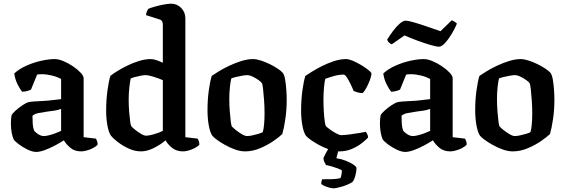

<svg xmlns="http://www.w3.org/2000/svg" viewBox="-20 -820 3062 1040"><path d="M176 3Q156 3 130 -9.5Q104 -22 82 -38.5Q60 -55 54 -65Q48 -77 43.5 -100.5Q39 -124 39 -152Q39 -178 43 -197Q47 -205 64.5 -221Q82 -237 102.5 -250.5Q123 -264 136 -267Q145 -269 165.5 -270.5Q186 -272 210 -273Q227 -274 239.5 -275Q252 -276 267.5 -278Q283 -280 311 -283V-392Q290 -404 261 -411Q232 -418 206 -418Q199 -418 192 -417.5Q185 -417 181 -416L148 -335Q143 -332 130.5 -328Q118 -324 100 -323Q89 -336 75.5 -362.5Q62 -389 57 -422Q84 -447 123.5 -464.5Q163 -482 204 -491Q245 -500 277 -500Q297 -500 323.5 -489Q350 -478 375 -461Q400 -444 416.5 -426.5Q433 -409 433 -396V-77L500 -69Q502 -65 505.5 -56.5Q509 -48 509 -37Q501 -27 485 -18.5Q469 -10 451 -5Q433 0 420 0Q384 0 361 -19.5Q338 -39 326 -60Q306 -47 278 -32Q250 -17 222.5 -7Q195 3 176 3ZM218 -83Q227 -83 244 -87Q261 -91 279.5 -98Q298 -105 311 -111V-230Q295 -224 276 -221Q257 -218 239 -216Q213 -212 190.5 -208Q168 -204 156 -193Q156 -177 157 -154Q158 -131 164 -114Q169 -105 185.5 -94Q202 -83 218 -83Z M744 0Q709 0 674.5 -16.5Q640 -33 614.5 -53.5Q589 -74 581 -85Q569 -102 562 -139.5Q555 -177 555 -221Q555 -278 562 -329.5Q569 -381 578 -409Q591 -420 615.5 -435Q640 -450 670.5 -465Q701 -480 734 -490Q767 -500 797 -500Q811 -500 829.5 -493.5Q848 -487 862 -480V-688Q862 -696 858.5 -703.5Q855 -711 846 -714L771 -738Q772 -750 776 -759Q780 -768 783 -772Q794 -777 816.5 -783.5Q839 -790 864.5 -795Q890 -800 907 -800Q939 -800 961.5 -777Q984 -754 984 -721V-77L1051 -69Q1053 -65 1056.5 -56.5Q1060 -48 1060 -37Q1052 -27 1036 -18.5Q1020 -10 1002 -5Q984 0 972 0Q935 0 911 -20Q887 -40 877 -60Q849 -36 812.5 -18Q776 0 744 0ZM772 -85Q786 -85 812.5 -92.5Q839 -100 862 -111V-386Q838 -396 811 -404.5Q784 -413 767 -413Q758 -413 742.5 -410Q727 -407 712 -403Q697 -399 688 -395Q684 -379 680.5 -345.5Q677 -312 677 -281Q677 -247 679.5 -215.5Q682 -184 685 -162.5Q688 -141 691 -137Q694 -132 709 -119.5Q724 -107 742 -96Q760 -85 772 -85Z M1308 0Q1281 0 1252.5 -10.5Q1224 -21 1198 -35.5Q1172 -50 1153.5 -64Q1135 -78 1130 -85Q1118 -102 1111 -140Q1104 -178 1104 -223Q1104 -280 1111 -330.5Q1118 -381 1127 -409Q1140 -418 1165 -433.5Q1190 -449 1222 -464Q1254 -479 1287.5 -489.5Q1321 -500 1351 -500Q1368 -500 1392 -492.5Q1416 -485 1440.5 -473Q1465 -461 1484.5 -448Q1504 -435 1513 -424Q1521 -411 1525 -386Q1529 -361 1531 -332Q1533 -303 1533 -279Q1533 -225 1525.5 -174.5Q1518 -124 1509 -94Q1494 -79 1461.5 -56.5Q1429 -34 1388.5 -17Q1348 0 1308 0ZM1319 -83Q1329 -83 1346 -86.5Q1363 -90 1379.5 -95Q1396 -100 1403 -104Q1408 -118 1410.5 -146.5Q1413 -175 1413 -205Q1413 -240 1410.5 -276Q1408 -312 1405 -338Q1402 -364 1399 -369Q1396 -375 1381.5 -385.5Q1367 -396 1349.5 -404.5Q1332 -413 1318 -413Q1309 -413 1292 -410Q1275 -407 1258 -403Q1241 -399 1233 -395Q1229 -382 1225.5 -350Q1222 -318 1222 -286Q1222 -252 1224.5 -218.5Q1227 -185 1230 -162Q1233 -139 1236 -135Q1239 -131 1254.5 -118Q1270 -105 1288.5 -94Q1307 -83 1319 -83Z M1818 0Q1791 0 1762 -10.5Q1733 -21 1706.5 -35.5Q1680 -50 1661 -64Q1642 -78 1637 -85Q1625 -102 1618 -139.5Q1611 -177 1611 -221Q1611 -278 1618 -329.5Q1625 -381 1634 -409Q1646 -417 1670 -432Q1694 -447 1725 -462.5Q1756 -478 1789.5 -489Q1823 -500 1855 -500Q1869 -500 1890.5 -491Q1912 -482 1934 -469Q1956 -456 1972 -443.5Q1988 -431 1992 -424Q1992 -409 1984 -387.5Q1976 -366 1965.5 -346Q1955 -326 1945 -316Q1929 -316 1915.5 -320Q1902 -324 1895 -328Q1889 -344 1879 -364.5Q1869 -385 1859 -400.5Q1849 -416 1842 -416Q1815 -416 1784.5 -407Q1754 -398 1742 -393Q1738 -380 1735 -346.5Q1732 -313 1732 -282Q1732 -247 1734 -215.5Q1736 -184 1739 -163Q1742 -142 1745 -137Q1747 -134 1763.5 -121.5Q1780 -109 1799 -98.5Q1818 -88 1829 -88Q1844 -88 1872 -91.5Q1900 -95 1926 -99.5Q1952 -104 1961 -106Q1965 -102 1969 -94Q1973 -86 1974 -75Q1960 -60 1937 -42.5Q1914 -25 1884 -12.5Q1854 0 1818 0ZM1786 200Q1777 200 1762.5 196Q1748 192 1736 186.5Q1724 181 1720 176Q1720 167 1722 160.5Q1724 154 1725 151Q1756 151 1779.5 150.5Q1803 150 1824 145Q1828 137 1830 124Q1832 111 1832 103Q1825 98 1809 92Q1793 86 1775.5 81Q1758 76 1746 74Q1742 68 1737 57Q1732 46 1732 36Q1740 18 1752 -3Q1764 -24 1772 -37H1822L1802 37Q1829 41 1854 51Q1879 61 1895 72Q1911 83 1911 91Q1911 107 1905 130.5Q1899 154 1889 166Q1865 181 1833 190.5Q1801 200 1786 200Z M2175 3Q2155 3 2129 -9.5Q2103 -22 2081 -38.5Q2059 -55 2053 -65Q2047 -77 2042.5 -100.5Q2038 -124 2038 -152Q2038 -178 2042 -197Q2046 -205 2063.5 -221Q2081 -237 2101.5 -250.5Q2122 -264 2135 -267Q2144 -269 2164.5 -270.5Q2185 -272 2209 -273Q2226 -274 2238.5 -275Q2251 -276 2266.5 -278Q2282 -280 2310 -283V-392Q2289 -404 2260 -411Q2231 -418 2205 -418Q2198 -418 2191 -417.5Q2184 -417 2180 -416L2147 -335Q2142 -332 2129.5 -328Q2117 -324 2099 -323Q2088 -336 2074.5 -362.5Q2061 -389 2056 -422Q2083 -447 2122.5 -464.5Q2162 -482 2203 -491Q2244 -500 2276 -500Q2296 -500 2322.5 -489Q2349 -478 2374 -461Q2399 -444 2415.5 -426.5Q2432 -409 2432 -396V-77L2499 -69Q2501 -65 2504.5 -56.5Q2508 -48 2508 -37Q2500 -27 2484 -18.5Q2468 -10 2450 -5Q2432 0 2419 0Q2383 0 2360 -19.5Q2337 -39 2325 -60Q2305 -47 2277 -32Q2249 -17 2221.5 -7Q2194 3 2175 3ZM2217 -83Q2226 -83 2243 -87Q2260 -91 2278.5 -98Q2297 -105 2310 -111V-230Q2294 -224 2275 -221Q2256 -218 2238 -216Q2212 -212 2189.5 -208Q2167 -204 2155 -193Q2155 -177 2156 -154Q2157 -131 2163 -114Q2168 -105 2184.5 -94Q2201 -83 2217 -83ZM2358 -567Q2344 -567 2311.5 -576.5Q2279 -586 2241 -600Q2203 -614 2171 -628L2102 -580Q2096 -582 2088.5 -588Q2081 -594 2077 -605Q2090 -627 2108 -651Q2126 -675 2144.5 -691.5Q2163 -708 2177 -708Q2191 -708 2223.5 -698.5Q2256 -689 2295 -675.5Q2334 -662 2366 -651L2427 -710Q2443 -704 2455 -692Q2444 -665 2426.5 -636Q2409 -607 2390.5 -587Q2372 -567 2358 -567Z M2758 0Q2731 0 2702.5 -10.5Q2674 -21 2648 -35.5Q2622 -50 2603.5 -64Q2585 -78 2580 -85Q2568 -102 2561 -140Q2554 -178 2554 -223Q2554 -280 2561 -330.5Q2568 -381 2577 -409Q2590 -418 2615 -433.5Q2640 -449 2672 -464Q2704 -479 2737.5 -489.5Q2771 -500 2801 -500Q2818 -500 2842 -492.5Q2866 -485 2890.5 -473Q2915 -461 2934.5 -448Q2954 -435 2963 -424Q2971 -411 2975 -386Q2979 -361 2981 -332Q2983 -303 2983 -279Q2983 -225 2975.5 -174.5Q2968 -124 2959 -94Q2944 -79 2911.5 -56.5Q2879 -34 2838.5 -17Q2798 0 2758 0ZM2769 -83Q2779 -83 2796 -86.5Q2813 -90 2829.5 -95Q2846 -100 2853 -104Q2858 -118 2860.5 -146.5Q2863 -175 2863 -205Q2863 -240 2860.5 -276Q2858 -312 2855 -338Q2852 -364 2849 -369Q2846 -375 2831.5 -385.5Q2817 -396 2799.5 -404.5Q2782 -413 2768 -413Q2759 -413 2742 -410Q2725 -407 2708 -403Q2691 -399 2683 -395Q2679 -382 2675.5 -350Q2672 -318 2672 -286Q2672 -252 2674.5 -218.5Q2677 -185 2680 -162Q2683 -139 2686 -135Q2689 -131 2704.5 -118Q2720 -105 2738.5 -94Q2757 -83 2769 -83Z"/></svg>

Font: Texturina 72pt
Style: Bold
Weight: 700
Designer: Guillermo Torres Carreño
Foundry: Omnibus-Type
Version: Version 1.002; ttfautohint (v1.8.3)